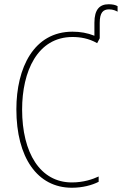

<svg xmlns="http://www.w3.org/2000/svg" viewBox="-20 -873 573 903"><path d="M491 -853C449 -853 424 -829 424 -766V-705C391 -718 358 -724 321 -724C139 -724 57 -554 57 -359C57 -133 155 10 318 10C368 10 413 -2 444 -18V-43C416 -30 373 -15 318 -15C169 -15 84 -154 84 -358C84 -537 156 -699 321 -699C356 -699 397 -693 437 -670L449 -693V-765C449 -814 465 -829 493 -829C512 -829 526 -822 533 -818V-844C523 -850 509 -853 491 -853Z"/></svg>

Font: Noto Sans Condensed Thin
Style: Regular
Weight: 100
Width: 3
Designer: Monotype Design Team
Foundry: Monotype Imaging Inc.
Version: Version 2.013